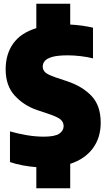

<svg xmlns="http://www.w3.org/2000/svg" viewBox="-20 -880 565 1020"><path d="M173 120V8Q138 5.5 100.8 -1.5Q63.5 -8.5 33 -19V-182Q74.5 -170 121.5 -162Q168.5 -154 212 -154Q271.5 -154 294.8 -169.8Q318 -185.5 318 -210Q318 -230.5 302.5 -244.5Q287 -258.5 238 -275L178 -295Q107 -319 58.5 -371.8Q10 -424.5 10 -512Q10 -592 50 -648.5Q90 -705 173 -730.5V-860H353V-749.5Q386 -748 417.2 -743.5Q448.5 -739 474 -733V-570Q444 -577.5 408 -581.8Q372 -586 341 -586Q287 -586 258 -577.8Q229 -569.5 218 -556Q207 -542.5 207 -527Q207 -508.5 220 -496Q233 -483.5 275 -469L335 -449Q417 -422 466 -370.5Q515 -319 515 -228Q515 -148.5 473.2 -92Q431.5 -35.5 353 -9.5V120Z"/></svg>

Font: Encode Sans Condensed Condensed Black
Style: Regular
Weight: 900
Width: 3
Designer: Multiple Designers
Foundry: Impallari Type
Version: Version 3.000; ttfautohint (v1.8.3) -l 8 -r 50 -G 200 -x 14 